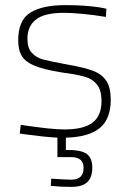

<svg xmlns="http://www.w3.org/2000/svg" viewBox="-20 -528 500 749"><path d="M237 9V57Q294 56 317 71.5Q340 87 340 126Q340 164 320.5 182.5Q301 201 259 201Q213 201 189 198L178 197L180 169Q240 173 258 173Q306 173 306 127Q306 85 258 85H204V9Q151 6 86 -3L57 -7L61 -41Q179 -23 231 -23Q306 -23 341 -49.5Q376 -76 376 -134Q376 -175 359.5 -196.5Q343 -218 317.5 -226.5Q292 -235 245 -242Q227 -244 218 -246Q150 -257 115 -271.5Q80 -286 65.5 -309Q51 -332 51 -371Q51 -449 98 -478.5Q145 -508 234 -508Q313 -508 370 -499L395 -494L393 -462Q345 -470 300.5 -474Q256 -478 230 -478Q154 -478 120.5 -452Q87 -426 87 -377Q87 -340 104.5 -321.5Q122 -303 148 -296Q174 -289 239 -277Q308 -265 342.5 -252Q377 -239 394.5 -213Q412 -187 412 -139Q412 -63 368.5 -28Q325 7 237 9Z"/></svg>

Font: Cairo ExtraLight
Style: Regular
Weight: 250
Designer: Mohamed Gaber, the designers of Titillium
Foundry: Kief Type Foundry
Version: Version 2.009; ttfautohint (v1.5.33-1714) -l 8 -r 50 -G 200 